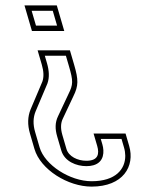

<svg xmlns="http://www.w3.org/2000/svg" viewBox="-20 -468 576 713"><path d="M252.2 -110C271.9 -149.6 271.7 -171.5 255.2 -228L239.7 -281H119.7L135.2 -228C142.6 -202.7 143.3 -181.7 137.3 -165L93.7 -62C82.5 -34.7 81.7 -4.7 91.3 28L107.9 85C130.4 162 232.3 225 320.1 225C437.4 225 481.7 149.3 459.7 74L446.3 28H327.5L341 74C349.4 103.1 345.2 129 300.8 129C268.3 129 234.9 113.3 226.7 85L211.5 33C204.5 9 205.2 -11.3 213.6 -28ZM190.9 -448H70.9L98.6 -353H218.6ZM234.2 -118.7 195.8 -37C183.9 -12.8 184.4 11.6 192.3 38.6L207.5 90.6C219.4 131.6 263.6 149 300.8 149C310.3 149 319 148 326.8 145.7C367.7 134.1 367.7 94.3 360.2 68.4L354.2 48H431.3L440.5 79.6C443.6 90.1 445.1 100.5 445.2 110.4C445.4 159.3 410.5 205 320.1 205C239.8 205 146.3 144.9 127.1 79.4L110.5 22.4C101.9 -6.8 103 -31.8 112.2 -54.3L156 -157.7L156.2 -158.3C164.1 -180.5 162.5 -206 154.4 -233.6L146.4 -261H224.7L236 -222.4C252.2 -167 251.9 -154.3 234.2 -118.7ZM175.9 -428 191.9 -373H113.6L97.5 -428Z"/></svg>

Font: Din Kursivschrift
Style: BreitLeftGho
Weight: 400
Version: Version 1.089